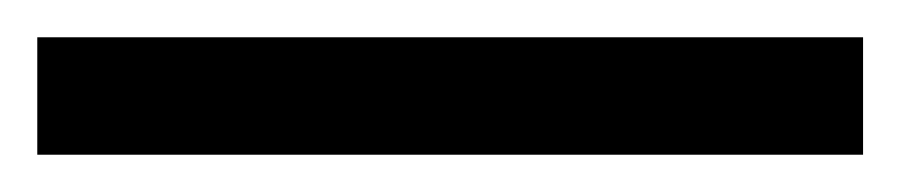

<svg xmlns="http://www.w3.org/2000/svg" viewBox="-22 65 483 103"><path d="M441 148V85H-2V148Z"/></svg>

Font: Noto Sans Arabic UI Cn
Style: Regular
Weight: 400
Width: 3
Designer: Monotype Design Team, Nadine Chahine and Nizar Qandah
Foundry: Monotype Imaging Inc.
Version: Version 2.010